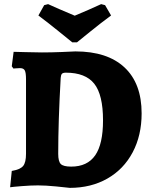

<svg xmlns="http://www.w3.org/2000/svg" viewBox="-20 -898 728 930"><path d="M164 0Q130 0 86 3.5Q42 7 29 9L37 -70Q78 -77 92 -94Q106 -111 106 -153V-514Q106 -546 100 -557Q94 -568 77 -568Q66 -568 57 -567Q48 -566 45 -566L37 -577L46 -647Q62 -647 103.5 -645.5Q145 -644 183 -644Q228 -644 277 -646Q326 -648 345 -649Q500 -649 583 -571.5Q666 -494 666 -349Q666 -242 622.5 -160Q579 -78 500 -33Q421 12 318 12Q302 10 251.5 5Q201 0 164 0ZM274 -521Q262 -311 262 -153Q262 -116 274.5 -103.5Q287 -91 325 -91Q403 -91 441 -145.5Q479 -200 479 -315Q479 -439 436.5 -492.5Q394 -546 299 -546Q285 -546 280 -540.5Q275 -535 274 -521ZM166 -823 194 -873 213 -878Q254 -859 342 -822Q414 -852 470 -878L489 -873L518 -823Q469 -787 418.5 -746Q368 -705 353 -693H330Q315 -705 264.5 -746Q214 -787 166 -823Z"/></svg>

Font: Alegreya ExtraBold
Style: Regular
Weight: 800
Designer: Juan Pablo del Peral
Foundry: Huerta Tipografica
Version: Version 2.007; ttfautohint (v1.6)